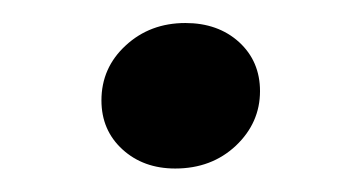

<svg xmlns="http://www.w3.org/2000/svg" viewBox="-20 -307 303 166"><path d="M131.5 -161.3Q104 -161.3 85.9 -177.8Q67.7 -194.4 67.7 -220.2Q67.7 -248.4 88.7 -267.7Q109.7 -287.1 140.3 -287.1Q168.5 -287.1 186.7 -270.6Q204.8 -254 204.8 -228.2Q204.8 -200.8 183.9 -181Q162.9 -161.3 131.5 -161.3Z"/></svg>

Font: Playfair 5pt SemiExpanded Light SemiBold
Style: Italic
Weight: 600
Italic angle: -15.6°
Version: Version 2.001;gftools[0.9.30]